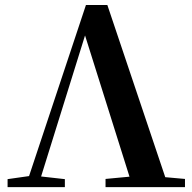

<svg xmlns="http://www.w3.org/2000/svg" viewBox="-20 -765 786 785"><path d="M11 0V-32.6L107.3 -46.3H122.8L245.2 -32.6V0ZM83.8 0 331.4 -744.6H418.9L669.3 0H522.9L316 -657.2H339.6L333.2 -637.8L134.5 0ZM411.5 0V-33.4L555.7 -47H583.7L736.3 -33.4V0Z"/></svg>

Font: Noto Serif KR
Style: Regular
Weight: 200
Designer: Ryoko NISHIZUKA 西塚涼子 (kana & ideographs); Frank Grießhammer (Latin, Greek & Cyrillic); Wenlong ZHANG 张文龙 (bopomofo); San
Foundry: Adobe
Version: Version 2.001;hotconv 1.1.0;makeotfexe 2.6.0